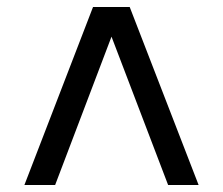

<svg xmlns="http://www.w3.org/2000/svg" viewBox="-20 -531 640 551"><path d="M50 0 247 -511H352.2L550 0H462.5L300 -425.8L138.2 0Z"/></svg>

Font: Chivo Mono Medium
Style: Regular
Weight: 500
Monospace: yes
Designer: Hector Gatti
Foundry: Omnibus-Type
Version: Version 1.008